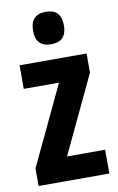

<svg xmlns="http://www.w3.org/2000/svg" viewBox="-87 -809 529 858"><g transform="rotate(-10 178.0 -380.5)"><path d="M338 0H17V-80L187 -439H27V-546H331V-459L165 -108H338ZM183 -761Q220 -761 236.5 -742Q253 -723 253 -687Q253 -614 183 -614Q113 -614 113 -687Q113 -761 183 -761Z"/></g></svg>

Font: Noto Sans Sinhala ExtraCondensed
Style: Bold
Weight: 700
Width: 2
Designer: Jelle Bosma - Monotype Design Team
Foundry: Monotype Imaging Inc.
Version: Version 2.006; ttfautohint (v1.8.4.7-5d5b)